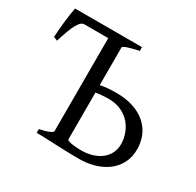

<svg xmlns="http://www.w3.org/2000/svg" viewBox="-138 -769 950 931"><g transform="rotate(30 337.5 -304.0)"><path d="M389.2 -317.4Q368.7 -317.4 351.3 -315.7Q334 -314 318.4 -311.5V-50.8Q318.4 -46.9 323.2 -43.5Q338.9 -38.1 358.9 -36.1Q378.9 -34.2 397.5 -34.2Q432.6 -34.2 460.9 -43.2Q489.3 -52.2 509.5 -68.4Q529.8 -84.5 540.5 -107.2Q551.3 -129.9 551.3 -157.2Q551.3 -184.1 541.7 -212.4Q532.2 -240.7 512.5 -264.2Q492.7 -287.6 462.2 -302.5Q431.6 -317.4 389.2 -317.4ZM631.3 -173.8Q631.3 -132.3 615 -98.9Q598.6 -65.4 569.1 -42Q539.6 -18.6 498.5 -5.9Q457.5 6.8 408.2 6.8Q397.5 6.8 382.6 6.6Q367.7 6.3 350.6 5.9Q333.5 5.4 315.4 4.9Q297.4 4.4 280.3 3.4Q239.7 2 195.3 0H169.4V-21Q202.6 -27.8 221.4 -35.9Q240.2 -43.9 240.2 -50.8V-571.3H106.9Q97.7 -571.3 89.1 -564.5Q80.6 -557.6 71.5 -541.7Q62.5 -525.9 52.7 -500Q43 -474.1 30.8 -436L9.8 -445.3Q10.3 -459.5 12.2 -483.2Q14.2 -506.8 16.8 -531.7Q19.5 -556.6 22.9 -579.6Q26.4 -602.5 29.3 -615.2H403.8V-594.2Q387.2 -590.8 371.8 -586.9Q356.4 -583 344.5 -579.1Q332.5 -575.2 325.4 -571.3Q318.4 -567.4 318.4 -564V-353.5Q338.9 -357.4 361.6 -359.4Q384.3 -361.3 408.2 -361.3Q461.4 -361.3 503.2 -347.4Q544.9 -333.5 573.2 -308.6Q601.6 -283.7 616.5 -249.3Q631.3 -214.8 631.3 -173.8Z"/></g></svg>

Font: Gentium Plus Cyr
Style: Regular
Weight: 400
Designer: J. Victor Gaultney, Annie Olsen, Iska Routamaa, Becca Hirsbrunner
Foundry: SIL International
Version: Version 5.000